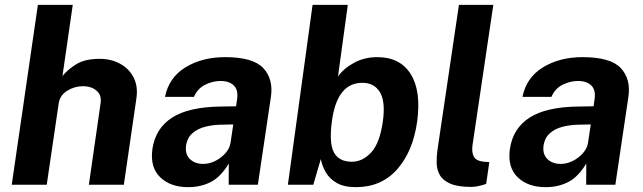

<svg xmlns="http://www.w3.org/2000/svg" viewBox="-20 -763 2657 793"><path d="M28.5 0 136.5 -743H280.5L238 -449Q259.5 -476 295.5 -498Q331.5 -520 391.5 -520Q439 -520 476 -499.8Q513 -479.5 531.8 -443Q550.5 -406.5 543.5 -357.5L491.5 0H347L395.5 -337Q400.5 -370 378.8 -388.5Q357 -407 323 -407Q288 -407 257.2 -388Q226.5 -369 222 -333L173 0Z M757 10Q684 10 641.5 -31Q599 -72 609.5 -148Q622 -233 690.8 -277.2Q759.5 -321.5 893 -323L955 -324L959.5 -355Q964.5 -391.5 945.5 -410.2Q926.5 -429 888 -428.5Q858 -428 827.2 -413Q796.5 -398 781 -363H661.5Q677.5 -443 746.2 -485Q815 -527 909.5 -527Q1025 -527 1067.2 -482Q1109.5 -437 1099 -363.5L1045 0H924.5L925 -87.5Q891 -31.5 849.8 -10.8Q808.5 10 757 10ZM819 -86Q844.5 -86 869 -98.2Q893.5 -110.5 911 -130.2Q928.5 -150 932 -172.5L943.5 -249L893.5 -248Q859 -247.5 827.5 -239.5Q796 -231.5 774.8 -212.8Q753.5 -194 748.5 -162.5Q743.5 -126.5 764.2 -106.2Q785 -86 819 -86Z M1450 10Q1401 10 1371 -7.2Q1341 -24.5 1325.8 -51Q1310.5 -77.5 1305 -106L1274 0H1169L1271 -743H1416.5L1376 -447Q1399 -480 1442 -503.5Q1485 -527 1538.5 -527Q1632 -527 1676 -457.5Q1720 -388 1703 -261.5Q1686 -138.5 1620.8 -64.2Q1555.5 10 1450 10ZM1433 -95Q1478 -95 1513.5 -133.8Q1549 -172.5 1561.5 -263.5Q1572.5 -344 1549 -382.5Q1525.5 -421 1476.5 -421Q1372.5 -421 1351 -263.5Q1338.5 -172 1359.2 -133.5Q1380 -95 1433 -95Z M1926.5 9Q1870.5 9 1839.8 -4.5Q1809 -18 1796.5 -40.2Q1784 -62.5 1783.5 -89.8Q1783 -117 1787 -145L1875.5 -743H2017.5L1931.5 -163Q1927.5 -134.5 1936.8 -116.5Q1946 -98.5 1978.5 -95L2001 -93.5L1988 -3.5Q1972.5 2 1956.5 5.5Q1940.5 9 1926.5 9Z M2233.5 10Q2160.5 10 2118 -31Q2075.5 -72 2086 -148Q2098.5 -233 2167.2 -277.2Q2236 -321.5 2369.5 -323L2431.5 -324L2436 -355Q2441 -391.5 2422 -410.2Q2403 -429 2364.5 -428.5Q2334.5 -428 2303.8 -413Q2273 -398 2257.5 -363H2138Q2154 -443 2222.8 -485Q2291.5 -527 2386 -527Q2501.5 -527 2543.8 -482Q2586 -437 2575.5 -363.5L2521.5 0H2401L2401.5 -87.5Q2367.5 -31.5 2326.2 -10.8Q2285 10 2233.5 10ZM2295.5 -86Q2321 -86 2345.5 -98.2Q2370 -110.5 2387.5 -130.2Q2405 -150 2408.5 -172.5L2420 -249L2370 -248Q2335.5 -247.5 2304 -239.5Q2272.5 -231.5 2251.2 -212.8Q2230 -194 2225 -162.5Q2220 -126.5 2240.8 -106.2Q2261.5 -86 2295.5 -86Z"/></svg>

Font: Public Sans
Style: Bold Italic
Weight: 700
Italic angle: -8°
Designer: The Public Sans project authors (U.S. Web Design System). Libre Franklin designed by Pablo Impallari and Rodrigo Fuenzal
Version: Version 1.008; ttfautohint (v1.8.1) -l 8 -r 50 -G 200 -x 14 